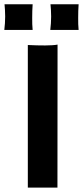

<svg xmlns="http://www.w3.org/2000/svg" viewBox="-28 -857 382 877"><path d="M99.1 0H234.4L234.9 -653.3C224.6 -650.9 199.7 -649.4 178.2 -649.4C150.4 -649.4 131.3 -649.9 99.1 -651.4ZM201.7 -720.2H331.1C329.1 -737.3 329.1 -755.4 329.1 -775.9C329.1 -793.9 329.6 -821.3 331.1 -837.4H202.6C204.1 -825.2 205.6 -800.3 205.6 -781.7C205.6 -761.2 204.1 -740.2 201.7 -720.2ZM-8.3 -720.2H121.1C119.1 -737.3 119.1 -755.4 119.1 -775.9C119.1 -793.9 119.6 -821.3 121.1 -837.4H-7.3C-5.9 -825.2 -4.4 -800.3 -4.4 -781.7C-4.4 -761.2 -5.9 -740.2 -8.3 -720.2Z"/></svg>

Font: HammersmithOne
Style: Regular
Weight: 400
Designer: Nicole Fally
Foundry: Nicole Fally
Version: Version 1.003